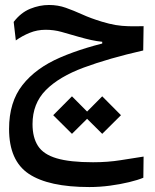

<svg xmlns="http://www.w3.org/2000/svg" viewBox="-20 -443 626 775"><path d="M340.8 312Q176.3 312 96.4 258.8Q16.6 205.6 16.6 77.6Q16.6 -30.8 70.6 -99.6Q124.5 -168.5 223.6 -211.2Q322.8 -253.9 457 -282.2L458.5 -250.5L392.6 -259.3V-274.4Q371.1 -276.4 347.9 -281.5Q324.7 -286.6 297.4 -294.4Q258.8 -305.7 228.3 -314.2Q197.8 -322.8 164.1 -322.8Q129.9 -322.8 99.9 -310.5Q69.8 -298.3 43.9 -279.8L35.2 -354.5Q64 -392.1 101.8 -407.5Q139.6 -422.9 177.7 -422.9Q213.9 -422.9 245.6 -411.6Q277.3 -400.4 311.8 -384.8Q346.2 -369.1 391.1 -355.5Q421.9 -346.2 446.8 -342Q471.7 -337.9 498 -337.2Q524.4 -336.4 559.6 -337.4L558.1 -239.3Q418.5 -207.5 318.4 -170.4Q218.3 -133.3 164.8 -79.1Q111.3 -24.9 111.3 58.1Q111.3 111.8 133.3 146Q155.3 180.2 208.7 196Q262.2 211.9 355.5 211.9Q415 211.9 466.8 203.6Q518.6 195.3 559.6 189L558.6 274.4Q536.6 283.7 501.2 292.2Q465.8 300.8 424.1 306.4Q382.3 312 340.8 312ZM392.6 97.2 316.9 22 392.6 -54.2 468.3 22ZM270.5 97.2 194.8 22 270.5 -54.2 346.2 22Z"/></svg>

Font: Cascadia Mono
Style: Regular
Weight: 400
Monospace: yes
Designer: Aaron Bell
Foundry: Saja Typeworks
Version: Version 2404.023